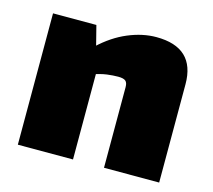

<svg xmlns="http://www.w3.org/2000/svg" viewBox="-80 -610 782 706"><g transform="rotate(15 310.5 -257.0)"><path d="M433 -514Q581 -514 581 -374V0H371V-307Q371 -324 363 -330.5Q355 -337 335 -337Q316 -337 292.5 -334Q269 -331 231 -318L221 -421Q271 -468 326 -491Q381 -514 433 -514ZM208 -500 234 -398 253 -386V0H43V-500Z"/></g></svg>

Font: Exo 2 Black
Style: Regular
Weight: 900
Designer: Natanael Gama
Foundry: Natanael Gama
Version: Version 2.010